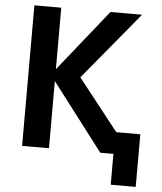

<svg xmlns="http://www.w3.org/2000/svg" viewBox="-59 -781 841 994"><g transform="rotate(5 361.5 -284.5)"><path d="M218.8 -730.5V-413.1H220.7L474.6 -730.5H638.7L348.6 -379.9L558.6 -113.3H683.6V160.2H553.7V0H546.9H485.4L220.7 -346.7H218.8V0H79.1V-730.5Z"/></g></svg>

Font: Mgen+ 1c bold
Style: Bold
Weight: 700
Designer: [Source Han Sans]
Ryoko NISHIZUKA  (kana & ideographs); Paul D. Hunt (Latin, Greek & Cyrillic); Wenlong ZHANG  (bopomofo
Version: Version 1.059.20150602